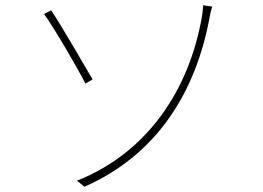

<svg xmlns="http://www.w3.org/2000/svg" viewBox="-20 -698 996 728"><path d="M272 -13 300 10C574 -110 723 -348 775 -634C776 -641 780 -659 785 -673L750 -678C750 -666 747 -643 746 -637C698 -359 541 -120 272 -13ZM147 -645C186 -591 273 -442 304 -381L331 -397C298 -454 212 -602 174 -659Z"/></svg>

Font: Kinto Sans Thin
Style: Regular
Weight: 100
Designer: Authors: Ryoko NISHIZUKA  (kana & ideographs); Paul D. Hunt (Latin, Greek & Cyrillic); Wenlong ZHANG  (bopomofo); Sandol
Foundry: Adobe Systems Incorporated, ookami Inc.
Version: Version 0.001